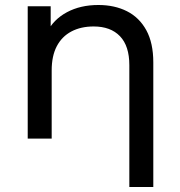

<svg xmlns="http://www.w3.org/2000/svg" viewBox="-20 -555 721 769"><path d="M498 194V-294Q498 -371 460.5 -410Q423 -449 355 -449Q304 -449 266 -429Q228 -409 207.5 -370Q187 -331 187 -273V0H91V-530H183V-387L168 -425Q194 -477 248 -506Q302 -535 374 -535Q439 -535 488.5 -510Q538 -485 566 -434Q594 -383 594 -305V194Z"/></svg>

Font: Montserrat Thin Medium
Style: Regular
Weight: 500
Version: Version 9.000